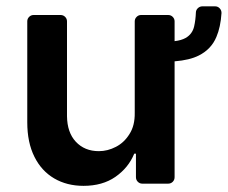

<svg xmlns="http://www.w3.org/2000/svg" viewBox="-20 -594 736 621"><path d="M155.2 -17Q114 -41.2 91.3 -87Q68.2 -133.2 68.2 -198.2V-524.9Q68.2 -533.4 74.2 -539.4Q80.3 -545.5 88.8 -545.5H175.8Q184.7 -545.5 190.7 -539.4Q196.7 -533.4 196.7 -524.9V-218Q197.4 -165.5 225.1 -135.7Q253.6 -105.1 299.7 -105.1Q328.1 -105.1 354.8 -119Q381.7 -132.8 398.8 -160.5Q416.5 -187.9 415.8 -229.4V-524.9Q415.8 -533.4 421.9 -539.4Q427.9 -545.5 436.4 -545.5H523.8Q532.7 -545.5 538.7 -539.4Q544.7 -533.4 544.7 -524.9V-460.9Q566.4 -463.4 580.3 -471.2Q602.3 -483.7 608 -508.9Q612.6 -529.5 613.6 -554Q614 -562.1 620.2 -567.8Q626.4 -573.5 634.6 -573.5H675.8Q684.7 -573.5 690.7 -566.9Q696.7 -560.4 696.4 -551.5Q693.5 -506.4 680 -474.8Q663.4 -434.7 622.9 -414.4Q593.4 -399.5 544.7 -395.6V-21Q544.7 -12.1 538.7 -6Q532.7 0 523.8 0H440.3Q431.8 0 425.8 -6Q419.7 -12.1 419.7 -21V-96.9H414.1Q395.6 -51.5 353.3 -22Q311.4 7.1 250 7.1Q196.4 7.1 155.2 -17Z"/></svg>

Font: DeltaSans SemiBold
Style: Regular
Weight: 600
Designer: Rasmus Andersson
Foundry: rsms
Version: Version 3.012